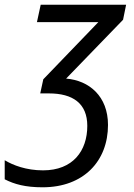

<svg xmlns="http://www.w3.org/2000/svg" viewBox="-86 -556 570 816"><path d="M95 240C270 240 373 128 373 -25C373 -147 293 -214 195 -222L437 -472L450 -536H87L71 -462H332L98 -219L85 -159H122C223 -159 285 -117 285 -21C285 85 224 168 97 168C25 168 -31 146 -66 125V206C-25 227 22 240 95 240Z"/></svg>

Font: BC Sans
Style: Italic
Weight: 400
Italic angle: -12°
Designer: Monotype Design Team
Designer: Province of B.C.
Foundry: Monotype Imaging Inc.
Version: Version 2.000;GOOG;noto-source:20170915:90ef993387c0